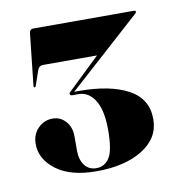

<svg xmlns="http://www.w3.org/2000/svg" viewBox="-51 -746 396 437"><g transform="rotate(-10 147.0 -527.5)"><path d="M286.5 -449.5Q286.5 -406 245.8 -380.5Q205 -355 139.5 -355Q79 -355 46 -380Q13 -405 13 -440Q13 -462 27 -476.2Q41 -490.5 61 -490.5Q78.5 -490.5 90.8 -477Q103 -463.5 103 -442.5V-408.5Q103 -388 112.8 -375Q122.5 -362 140 -362Q159 -362 170 -379Q181 -396 181 -443.5Q181 -489 166.5 -512Q152 -535 129 -535H114.5Q109 -535 109 -539.5Q109 -542 112 -544L185.5 -614.5H61Q51.5 -614.5 48 -605L36 -570Q35 -567.5 33 -567.5Q31 -567.5 31 -571L44 -690.5Q45 -700 52.5 -700H286Q290 -700 290 -697Q290 -695 286.5 -692L120 -542H131Q202.5 -542 244.5 -519.5Q286.5 -497 286.5 -449.5Z"/></g></svg>

Font: Fraunces 144pt S000
Style: Bold
Weight: 700
Version: Version 1.000; ttfautohint (v1.8.3)